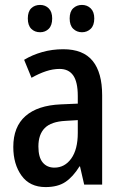

<svg xmlns="http://www.w3.org/2000/svg" viewBox="-20 -750 504 780"><path d="M237 -550Q318 -550 356.5 -502.5Q395 -455 395 -363V0H322L305 -74H303Q277 -32 246 -11Q215 10 165 10Q101 10 67.5 -36.5Q34 -83 34 -153Q34 -235 83.5 -278.5Q133 -322 227 -326L296 -329V-360Q296 -417 277.5 -443.5Q259 -470 222 -470Q195 -470 166.5 -460.5Q138 -451 108 -434L78 -507Q111 -527 151.5 -538.5Q192 -550 237 -550ZM296 -262 246 -259Q188 -256 162 -230Q136 -204 136 -155Q136 -111 153.5 -90Q171 -69 201 -69Q243 -69 269.5 -106Q296 -143 296 -210ZM93 -675Q93 -703 107 -716.5Q121 -730 143 -730Q164 -730 178 -716Q192 -702 192 -675Q192 -647 178 -633Q164 -619 143 -619Q121 -619 107 -633Q93 -647 93 -675ZM263 -675Q263 -703 277.5 -716.5Q292 -730 313 -730Q334 -730 348.5 -716Q363 -702 363 -675Q363 -647 348.5 -633Q334 -619 313 -619Q292 -619 277.5 -633Q263 -647 263 -675Z"/></svg>

Font: Avrile Sans Condensed Medium
Style: Regular
Weight: 500
Width: 3
Designer: Monotype Design Team
Foundry: Monotype Imaging Inc.
Version: Version 2.001;September 10, 2019;FontCreator 11.5.0.2425 64-